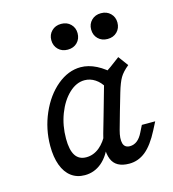

<svg xmlns="http://www.w3.org/2000/svg" viewBox="-97 -702 719 796"><g transform="rotate(-15 262.0 -303.5)"><path d="M62.9 -142.7Q62.9 -215.3 91.5 -281Q120.2 -346.8 167.7 -386.3Q215.3 -425.8 268.5 -425.8Q301.6 -425.8 335.9 -408.5Q370.2 -391.1 402.4 -358.1L350 -316.9Q336.3 -341.9 315.3 -355.6Q294.4 -369.4 270.2 -369.4Q234.7 -369.4 203.2 -339.5Q171.8 -309.7 152.8 -260.5Q133.9 -211.3 133.9 -154.8Q133.9 -106.5 149.2 -82.7Q164.5 -58.9 196 -58.9Q226.6 -58.9 252.4 -79.8Q278.2 -100.8 296 -139.5L293.5 -92.7Q275.8 -42.7 244 -15.7Q212.1 11.3 171 11.3Q137.1 11.3 112.9 -6.9Q88.7 -25 75.8 -59.7Q62.9 -94.4 62.9 -142.7ZM430.6 -425.8 462.1 -383.1Q436.3 -362.1 424.6 -342.3Q412.9 -322.6 400.8 -281.5L379 -206.5H308.9L356.5 -374.2Q371.8 -382.3 389.1 -394.8Q406.5 -407.3 430.6 -425.8ZM382.3 -56.5Q399.2 -56.5 413.3 -67.3Q427.4 -78.2 437.9 -100L452.4 -129H509.7L491.9 -94.4Q462.9 -37.9 431.5 -12.5Q400 12.9 361.3 12.9Q303.2 12.9 286.7 -28.6Q270.2 -70.2 288.7 -136.3L308.9 -206.5H379L358.1 -132.3Q348.4 -96.8 354 -76.6Q359.7 -56.5 382.3 -56.5ZM351.6 -565.3Q351.6 -588.7 367.3 -604.4Q383.1 -620.2 408.1 -620.2Q433.1 -620.2 448.8 -604.4Q464.5 -588.7 464.5 -565.3Q464.5 -541.1 448.8 -525.4Q433.1 -509.7 408.1 -509.7Q383.1 -509.7 367.3 -525.4Q351.6 -541.1 351.6 -565.3ZM180.6 -565.3Q180.6 -588.7 196.4 -604.4Q212.1 -620.2 237.1 -620.2Q262.1 -620.2 277.8 -604.4Q293.5 -588.7 293.5 -565.3Q293.5 -541.1 277.8 -525.4Q262.1 -509.7 237.1 -509.7Q212.1 -509.7 196.4 -525.4Q180.6 -541.1 180.6 -565.3Z"/></g></svg>

Font: Playfair Micro SmCond SmLight
Style: Italic
Weight: 360
Width: 4
Italic angle: -15.6°
Designer: Claus Eggers Sørensen
Foundry: Claus Eggers Sørensen
Version: Version 2.203;Glyphs 3.3 (3326)